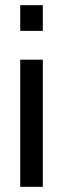

<svg xmlns="http://www.w3.org/2000/svg" viewBox="-20 -720 244 740"><path d="M58 -700H145V-601H58ZM58 -490H145V0H58Z"/></svg>

Font: Cabin Condensed
Style: Regular
Weight: 400
Width: 3
Designer: Pablo Impallari
Foundry: Pablo Impallari. http://www.impallari.com Igino Marini. http://www.ikern.com
Version: Version 2.200